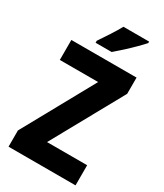

<svg xmlns="http://www.w3.org/2000/svg" viewBox="-227 -1019 947 1107"><g transform="rotate(30 247.0 -465.0)"><path d="M471 0H25V-108L286 -581H31V-714H465V-606L204 -134H471ZM424 -920Q408 -902 380.5 -874.5Q353 -847 322.5 -819Q292 -791 267 -770H160V-783Q185 -820 210 -858.5Q235 -897 253 -930H424Z"/></g></svg>

Font: Noto Sans Lao UI Cond ExtBd
Style: Regular
Weight: 800
Width: 3
Designer: Monotype Design Team
Foundry: Monotype Imaging Inc.
Version: Version 2.000; ttfautohint (v1.8.4.7-5d5b)